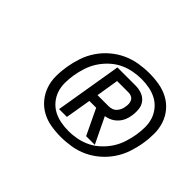

<svg xmlns="http://www.w3.org/2000/svg" viewBox="-99 -1060 798 798"><g transform="rotate(45 300.0 -661.0)"><path d="M316 -437Q286 -437 257 -442Q228 -447 203.5 -460.5Q179 -474 161 -495.5Q143 -517 133.5 -544Q124 -571 124 -601Q124 -631 129 -661Q134 -691 144 -721Q154 -751 172 -778Q190 -805 215 -826.5Q240 -848 269.5 -861.5Q299 -875 329.5 -880Q360 -885 390 -885Q420 -885 449 -880Q478 -875 503 -861.5Q528 -848 546 -826.5Q564 -805 573 -778Q582 -751 582 -721Q582 -691 577 -661Q572 -631 562 -601Q552 -571 534 -544Q516 -517 491 -495.5Q466 -474 437 -460.5Q408 -447 377 -442Q346 -437 316 -437ZM322 -477Q347 -477 372 -482Q397 -487 420.5 -498.5Q444 -510 464 -529Q484 -548 498 -570Q512 -592 520 -617Q528 -642 532 -666Q536 -690 536 -714Q536 -738 529 -759Q522 -780 507.5 -797.5Q493 -815 473.5 -825.5Q454 -836 431 -840.5Q408 -845 384 -845Q360 -845 334.5 -840Q309 -835 285.5 -823.5Q262 -812 242 -793Q222 -774 208 -752Q194 -730 186 -705Q178 -680 174 -656Q170 -632 170 -608Q170 -584 177 -563Q184 -542 198.5 -524.5Q213 -507 232.5 -496.5Q252 -486 275 -481.5Q298 -477 322 -477ZM230 -514 279 -808H386Q405 -808 422.5 -801.5Q440 -795 451 -781Q462 -767 464 -748Q466 -729 463 -710Q461 -695 455 -681Q449 -667 438.5 -655.5Q428 -644 414 -637Q400 -630 385 -628L440 -514H389L335 -627H295L276 -514ZM302 -668H367Q376 -668 385.5 -671Q395 -674 402 -681.5Q409 -689 413 -698Q417 -707 418 -716Q420 -725 419.5 -734.5Q419 -744 415 -751.5Q411 -759 403 -763Q395 -767 386 -767H318Z"/></g></svg>

Font: Iosevka SS04 Extended Oblique
Style: Regular
Weight: 400
Width: 7
Italic angle: -9°
Monospace: yes
Designer: Belleve Invis
Foundry: Belleve Invis
Version: Version 19.0.0; ttfautohint (v1.8.4)